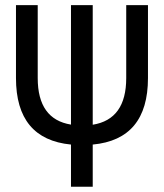

<svg xmlns="http://www.w3.org/2000/svg" viewBox="-20 -713 626 733"><path d="M251 -237.3V-693.4H334V-236.8Q461.9 -257.3 461.9 -415V-693.4H544.9V-415Q544.9 -180.7 334 -161.1V0H251V-161.1Q41 -181.6 41 -415V-693.4H124V-415Q124 -257.8 251 -237.3Z"/></svg>

Font: Cascadia Code PL SemiLight
Style: Regular
Weight: 350
Monospace: yes
Designer: Aaron Bell
Foundry: Saja Typeworks
Version: Version 2404.023; ttfautohint (v1.8.4)